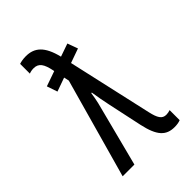

<svg xmlns="http://www.w3.org/2000/svg" viewBox="-230 -858 960 960"><g transform="rotate(-45 250.0 -378.5)"><path d="M418 10C433 10 448 8 460 3V-68C452 -65 441 -63 432 -63C403 -63 390 -85 379 -134L278 -583L354 -610L334 -665L265 -641C242 -735 202 -767 142 -767C123 -767 108 -764 95 -760V-691C104 -695 116 -697 127 -697C163 -697 178 -673 189 -620L190 -614L110 -586L129 -530L202 -556L208 -529L60 0H143L232 -345C237 -365 240 -385 243 -405H247C252 -373 258 -337 266 -301L305 -119C326 -22 359 10 418 10Z"/></g></svg>

Font: Noto Sans Mono ExtraCondensed
Style: Regular
Weight: 400
Width: 2
Designer: Monotype Design Team
Foundry: Monotype Imaging Inc.
Version: Version 2.014